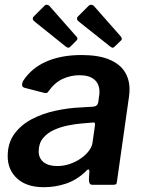

<svg xmlns="http://www.w3.org/2000/svg" viewBox="-20 -769 598 799"><path d="M334 -53Q299 -20 255 -5Q211 10 162 10Q91 10 51.5 -26Q12 -62 12 -119Q12 -174 40 -212Q68 -250 113 -273.5Q158 -297 212 -308.5Q266 -320 317 -322L367 -325Q386 -326 389 -344L392 -367Q393 -372 393.5 -376.5Q394 -381 394 -385Q394 -420 372.5 -438Q351 -456 311 -456Q275 -456 241.5 -441Q208 -426 181 -388Q178 -383 174 -382Q170 -381 162 -383L81 -404Q75 -406 72.5 -412Q70 -418 76 -432Q111 -486 173 -513Q235 -540 319 -540Q389 -540 433 -522Q477 -504 498 -472Q519 -440 519 -397Q519 -390 518.5 -383Q518 -376 517 -368L467 -16Q466 -5 463 -2.5Q460 0 450 0H365Q356 0 353 -6Q350 -12 350 -22L352 -56Q351 -73 334 -53ZM375 -246Q376 -255 374.5 -257.5Q373 -260 365 -259L318 -255Q294 -253 263.5 -247Q233 -241 205 -228.5Q177 -216 159 -194Q141 -172 141 -139Q141 -111 161 -94.5Q181 -78 218 -78Q247 -78 273 -87.5Q299 -97 318 -111Q338 -125 350.5 -142Q363 -159 365 -175ZM166 -746Q170 -750 176 -749Q182 -748 185 -745L297 -618Q301 -615 302 -610Q303 -605 298 -600L272 -574Q266 -569 261 -571Q256 -573 249 -579L128 -676Q109 -689 121 -701ZM350 -746Q355 -750 361 -749Q367 -748 370 -745L482 -618Q485 -615 486.5 -609.5Q488 -604 483 -600L456 -574Q451 -569 446 -571Q441 -573 434 -579L312 -676Q293 -689 305 -701Z"/></svg>

Font: Libre Franklin SemiBold
Style: Italic
Weight: 600
Italic angle: -8°
Designer: Pablo Impallari, Rodrigo Fuenzalida, Nhung Nguyen
Foundry: Impallari Type
Version: Version 3.000